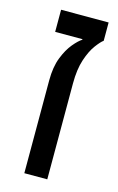

<svg xmlns="http://www.w3.org/2000/svg" viewBox="-97 -635 419 679"><g transform="rotate(15 112.0 -296.0)"><path d="M64 0V-340Q64 -389 77.5 -423.5Q91 -458 109 -479.5Q127 -501 140 -509V-511H40V-592H214V-525Q204 -518 188 -496.5Q172 -475 160 -439Q148 -403 148 -351V0Z"/></g></svg>

Font: Noto Sans Hebrew ExtraCondensed
Style: Regular
Weight: 400
Width: 2
Designer: Monotype Design Team
Foundry: Monotype Imaging Inc.
Version: Version 2.004; ttfautohint (v1.8.4.7-5d5b)